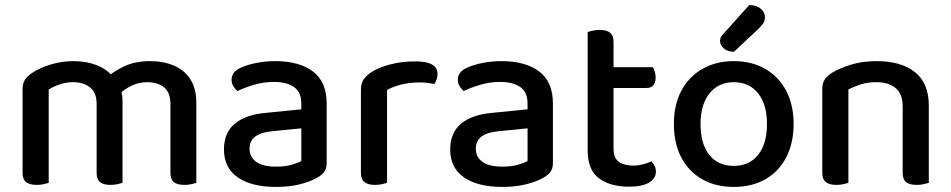

<svg xmlns="http://www.w3.org/2000/svg" viewBox="-20 -723 3751 757"><path d="M463 -324V-209H361V-313Q361 -358 335 -378.5Q309 -399 268 -399Q240 -399 214.5 -390Q189 -381 172 -370V-209H69V-372Q69 -394 78.5 -409Q88 -424 109 -437Q137 -456 181 -469Q225 -482 270 -482Q320 -482 360 -466.5Q400 -451 423 -423Q430 -417 435 -411.5Q440 -406 444 -398Q452 -384 457.5 -365Q463 -346 463 -324ZM754 -318V-209H652V-313Q652 -358 627 -378.5Q602 -399 560 -399Q529 -399 500.5 -386Q472 -373 450 -351L402 -418Q431 -444 473 -463Q515 -482 571 -482Q624 -482 665.5 -464.5Q707 -447 730.5 -410.5Q754 -374 754 -318ZM69 -260H172V-2Q165 0 152.5 3Q140 6 125 6Q97 6 83 -5Q69 -16 69 -41ZM361 -260H463V-2Q457 0 444 3Q431 6 416 6Q388 6 374.5 -5Q361 -16 361 -41ZM652 -260H754V-2Q748 0 735 3Q722 6 708 6Q679 6 665.5 -5Q652 -16 652 -41Z M1069 -66Q1105 -66 1130.5 -73.5Q1156 -81 1168 -88V-217L1057 -206Q1011 -202 987.5 -185.5Q964 -169 964 -137Q964 -104 990 -85Q1016 -66 1069 -66ZM1066 -482Q1159 -482 1213.5 -441.5Q1268 -401 1268 -314V-81Q1268 -58 1258 -45Q1248 -32 1230 -22Q1204 -7 1162.5 3.5Q1121 14 1069 14Q972 14 917.5 -23.5Q863 -61 863 -134Q863 -200 906 -235.5Q949 -271 1028 -278L1168 -292V-315Q1168 -360 1139 -380Q1110 -400 1060 -400Q1020 -400 982.5 -389Q945 -378 916 -364Q907 -372 900 -383.5Q893 -395 893 -408Q893 -439 927 -455Q955 -468 991.5 -475Q1028 -482 1066 -482Z M1506 -368V-221H1403V-370Q1403 -394 1413.5 -409.5Q1424 -425 1445 -439Q1473 -457 1518.5 -469Q1564 -481 1618 -481Q1705 -481 1705 -432Q1705 -420 1701.5 -410Q1698 -400 1693 -392Q1683 -394 1667.5 -396Q1652 -398 1636 -398Q1595 -398 1561.5 -389.5Q1528 -381 1506 -368ZM1403 -264 1506 -255V-2Q1499 0 1486.5 3Q1474 6 1459 6Q1431 6 1417 -5Q1403 -16 1403 -41Z M1961 -66Q1997 -66 2022.5 -73.5Q2048 -81 2060 -88V-217L1949 -206Q1903 -202 1879.5 -185.5Q1856 -169 1856 -137Q1856 -104 1882 -85Q1908 -66 1961 -66ZM1958 -482Q2051 -482 2105.5 -441.5Q2160 -401 2160 -314V-81Q2160 -58 2150 -45Q2140 -32 2122 -22Q2096 -7 2054.5 3.5Q2013 14 1961 14Q1864 14 1809.5 -23.5Q1755 -61 1755 -134Q1755 -200 1798 -235.5Q1841 -271 1920 -278L2060 -292V-315Q2060 -360 2031 -380Q2002 -400 1952 -400Q1912 -400 1874.5 -389Q1837 -378 1808 -364Q1799 -372 1792 -383.5Q1785 -395 1785 -408Q1785 -439 1819 -455Q1847 -468 1883.5 -475Q1920 -482 1958 -482Z M2297 -264H2399V-136Q2399 -100 2420 -85Q2441 -70 2479 -70Q2495 -70 2515 -75Q2535 -80 2548 -87Q2555 -80 2560.5 -69.5Q2566 -59 2566 -46Q2566 -20 2539.5 -3.5Q2513 13 2460 13Q2386 13 2341.5 -20Q2297 -53 2297 -130ZM2355 -376V-458H2554Q2558 -452 2561.5 -441Q2565 -430 2565 -418Q2565 -397 2555.5 -386.5Q2546 -376 2529 -376ZM2399 -236H2297V-597Q2303 -599 2316 -602Q2329 -605 2344 -605Q2372 -605 2385.5 -594Q2399 -583 2399 -558Z M3109 -234Q3109 -159 3080 -103Q3051 -47 2998 -16.5Q2945 14 2873 14Q2801 14 2748 -16.5Q2695 -47 2666 -102.5Q2637 -158 2637 -234Q2637 -310 2666.5 -365.5Q2696 -421 2749.5 -451.5Q2803 -482 2873 -482Q2944 -482 2997 -451.5Q3050 -421 3079.5 -365.5Q3109 -310 3109 -234ZM2873 -399Q2813 -399 2777.5 -355Q2742 -311 2742 -234Q2742 -156 2776.5 -112.5Q2811 -69 2873 -69Q2935 -69 2969.5 -113Q3004 -157 3004 -234Q3004 -311 2969 -355Q2934 -399 2873 -399ZM2836 -594 2934 -703Q2963 -703 2979.5 -688.5Q2996 -674 2996 -657Q2996 -641 2989 -630.5Q2982 -620 2966 -605L2874 -519Q2849 -519 2834 -532Q2819 -545 2819 -561Q2819 -571 2823.5 -578.5Q2828 -586 2836 -594Z M3642 -307V-208H3539V-303Q3539 -353 3511 -376Q3483 -399 3436 -399Q3401 -399 3373 -390Q3345 -381 3325 -370V-208H3222V-372Q3222 -395 3231.5 -409.5Q3241 -424 3262 -437Q3290 -454 3335 -468Q3380 -482 3436 -482Q3533 -482 3587.5 -438.5Q3642 -395 3642 -307ZM3222 -260H3325V-2Q3318 0 3305.5 3Q3293 6 3278 6Q3250 6 3236 -5Q3222 -16 3222 -41ZM3539 -260H3642V-2Q3635 0 3622 3Q3609 6 3595 6Q3566 6 3552.5 -5Q3539 -16 3539 -41Z"/></svg>

Font: Baloo Bhaijaan 2 Medium
Style: Regular
Weight: 500
Designer: Sanskriti Dholi, Noopur Datye and Ek Type
Foundry: Ek Type
Version: Version 1.701